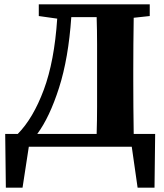

<svg xmlns="http://www.w3.org/2000/svg" viewBox="-20 -677 755 886"><path d="M428 -346Q428 -410 428 -473.5Q428 -537 426 -598H309Q296 -408 252.5 -272Q209 -136 152 -59H426Q428 -122 428 -185Q428 -248 428 -310ZM62 -59Q133 -131 182 -262.5Q231 -394 244 -591L159 -603V-657H671V-603L597 -595Q596 -534 595.5 -471.5Q595 -409 595 -347V-310Q595 -246 595.5 -183.5Q596 -121 597 -59H696L693 189H615L588 0H113L84 189H7L4 -59Z"/></svg>

Font: Source Serif Pro
Style: Bold
Weight: 700
Designer: Frank Grießhammer
Foundry: Adobe Systems Incorporated
Version: Version 3.001;hotconv 1.0.111;makeotfexe 2.5.65597